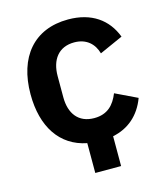

<svg xmlns="http://www.w3.org/2000/svg" viewBox="-103 -613 719 833"><g transform="rotate(-15 256.5 -197.0)"><path d="M222 140H338V6C408 -8 461 -53 488 -126L390 -173C371 -126 341 -91 280 -91C209 -91 173 -140 173 -213V-308C173 -381 209 -431 280 -431C335 -431 368 -399 380 -355L485 -402C454 -484 385 -534 280 -534C126 -534 39 -429 39 -262C39 -116 104 -17 222 6Z"/></g></svg>

Font: Braiins Sans SemiBold
Style: Regular
Weight: 600
Designer: Mike Abbink, Paul van der Laan, Pieter van Rosmalen, Jiri Chlebus, Lubos Buracinsky
Foundry: Bold Monday, Sudetype
Version: Version 1.000;hotconv 1.0.109;makeotfexe 2.5.65596